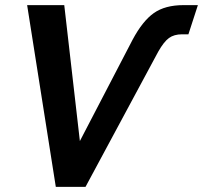

<svg xmlns="http://www.w3.org/2000/svg" viewBox="-20 -730 793 750"><path d="M198 0 86 -710H231L292 -179L498 -575Q537 -648 581 -679Q625 -710 697 -710H753L716 -596H691Q660 -596 640 -581.5Q620 -567 598 -528L314 0Z"/></svg>

Font: Raleway
Style: Bold Italic
Weight: 700
Italic angle: -12°
Designer: Matt McInerney, Pablo Impallari, Rodrigo Fuenzalida
Foundry: Matt McInerney, Pablo Impallari, Rodrigo Fuenzalida
Version: Version 4.101;RELEASE